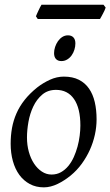

<svg xmlns="http://www.w3.org/2000/svg" viewBox="-20 -787 475 827"><path d="M326.2 -246.1Q326.2 -320.8 298.8 -360.4Q271.5 -399.9 221.2 -399.9Q186 -399.9 162.1 -379.6Q138.2 -359.4 123.5 -328.6Q108.9 -297.9 102.5 -262Q96.2 -226.1 96.2 -194.8Q96.2 -162.1 104.2 -133.1Q112.3 -104 126.7 -82.3Q141.1 -60.5 160.4 -47.9Q179.7 -35.2 202.1 -35.2Q224.6 -35.2 242.4 -45.2Q260.3 -55.2 274.2 -72Q288.1 -88.9 297.9 -110.6Q307.6 -132.3 314 -155.8Q320.3 -179.2 323.2 -202.6Q326.2 -226.1 326.2 -246.1ZM396 -272.9Q396 -240.2 388.7 -206.8Q381.3 -173.3 367.2 -141.8Q353 -110.4 332.3 -81.8Q311.5 -53.2 284.2 -30.8Q271.5 -20.5 257.3 -11.2Q243.2 -2 228.5 5.1Q213.9 12.2 198.7 16.1Q183.6 20 168.9 20Q134.8 20 108.2 5.6Q81.5 -8.8 63.2 -33.9Q44.9 -59.1 35.4 -93.5Q25.9 -127.9 25.9 -168Q25.9 -203.1 31.7 -235.6Q37.6 -268.1 50.8 -298.3Q64 -328.6 85.9 -356.4Q107.9 -384.3 140.1 -410.2Q165 -429.7 194.8 -443.4Q224.6 -457 254.9 -457Q293 -457 319.8 -443.4Q346.7 -429.7 363.5 -405.3Q380.4 -380.9 388.2 -347.2Q396 -313.5 396 -272.9ZM304.7 -600.1Q304.7 -586.4 300.5 -573Q296.4 -559.6 288.6 -548.6Q280.8 -537.6 269.5 -530.8Q258.3 -523.9 244.6 -523.9Q229.5 -523.9 221.2 -532.7Q212.9 -541.5 212.9 -558.1Q212.9 -571.3 217.3 -584.7Q221.7 -598.1 229.5 -609.4Q237.3 -620.6 248.3 -627.7Q259.3 -634.8 272.9 -634.8Q288.1 -634.8 296.4 -625.7Q304.7 -616.7 304.7 -600.1ZM435.1 -754.4Q433.6 -749 430.4 -742.2Q427.2 -735.4 423.6 -728.5Q419.9 -721.7 416.5 -715.3Q413.1 -709 410.6 -705.1H142.6L134.8 -716.8Q136.7 -721.7 139.6 -728.3Q142.6 -734.9 145.8 -741.7Q148.9 -748.5 152.3 -755.1Q155.8 -761.7 158.7 -766.6H425.8L435.1 -754.4Z"/></svg>

Font: GentiumAlt
Style: Italic
Weight: 400
Italic angle: -7°
Designer: J. Victor Gaultney
Version: Version 1.02; 2005; OFL release